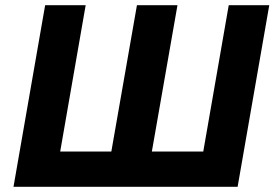

<svg xmlns="http://www.w3.org/2000/svg" viewBox="-20 -720 1058 740"><path d="M507.8 -700H664L556.2 -84H400ZM861.6 -700H1017.8L895.8 0H32L154 -700H310.2L212 -136H763.4Z"/></svg>

Font: Fixel Italic Variable 20240409 Display Thin
Style: Italic
Weight: 100
Italic angle: -10°
Designer: AlfaBravo + MacPaw
Foundry: Kyrylo Tkachov, Marchela Mozhyna, Serhii Makarenko, Maria Weinstein, Zakhar Kryvoshyya
Version: Version 1.211;Glyphs 3.2 (3225)